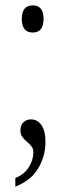

<svg xmlns="http://www.w3.org/2000/svg" viewBox="-20 -540 244 714"><path d="M61 -470Q61 -520 102 -520Q142 -520 142 -470Q142 -419 102 -419Q61 -419 61 -470ZM37 122Q70 109 87 82Q104 55 104 26Q104 14 98 5.5Q92 -3 81 -12Q69 -22 62.5 -31.5Q56 -41 56 -56Q56 -74 67 -85Q78 -96 95 -96Q119 -96 134 -75Q149 -54 149 -13Q149 42 121.5 87Q94 132 37 154Z"/></svg>

Font: Noto Serif CondLight
Style: Regular
Weight: 300
Width: 3
Designer: Monotype Design Team
Foundry: Monotype Imaging Inc.
Version: Version 1.001